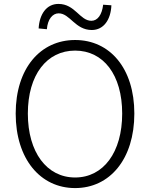

<svg xmlns="http://www.w3.org/2000/svg" viewBox="-20 -946 766 979"><path d="M363 13C540 13 665 -135 665 -367C665 -598 540 -742 363 -742C186 -742 60 -598 60 -367C60 -135 186 13 363 13ZM363 -41C219 -41 122 -169 122 -367C122 -565 219 -688 363 -688C507 -688 603 -565 603 -367C603 -169 507 -41 363 -41ZM448 -793C509 -793 545 -846 548 -919L506 -922C500 -871 478 -840 446 -840C387 -840 363 -926 278 -926C216 -926 181 -872 177 -801L219 -797C223 -848 248 -878 279 -878C337 -878 363 -793 448 -793Z"/></svg>

Font: GenYoGothic2 TW L
Style: Regular
Weight: 300
Version: Version 2.100;PS 2.1;hotconv 16.6.51;makeotf.lib2.5.65220 DE